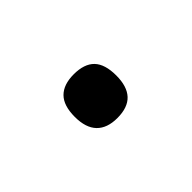

<svg xmlns="http://www.w3.org/2000/svg" viewBox="-23 -211 360 360"><g transform="rotate(-45 156.5 -31.0)"><path d="M156 27Q129 27 115 12.5Q101 -2 101 -31Q101 -61 115 -75Q129 -89 156 -89Q184 -89 197.5 -75Q211 -61 211 -31Q211 -2 197.5 12.5Q184 27 156 27Z"/></g></svg>

Font: Playwrite BE WAL Light
Style: Regular
Weight: 300
Version: Version 1.002